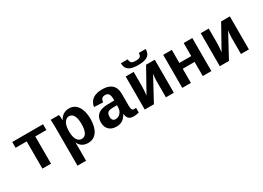

<svg xmlns="http://www.w3.org/2000/svg" viewBox="-18 -1585 3637 2659"><g transform="rotate(-30 1800.5 -256.0)"><path d="M53.7 -528.3H545.9V-435.5H368.7V0H231V-435.5H53.7Z M801.3 -528.3Q804.2 -518.1 806.4 -487.3Q808.6 -456.5 808.6 -442.4H810.5Q834 -488.8 873.3 -513.7Q912.6 -538.6 964.8 -538.6Q1052.7 -538.6 1102.8 -464.8Q1152.8 -391.1 1152.8 -265.1Q1152.8 -135.7 1102.3 -63Q1051.8 9.8 959.5 9.8Q907.2 9.8 868.7 -13.9Q830.1 -37.6 809.6 -83.5H808.6L809.6 3.4V207.5H672.4V-413.1Q672.4 -461.9 668.5 -528.3ZM807.6 -261.7Q807.6 -203.6 820.3 -164.3Q833 -125 856.2 -104.2Q879.4 -83.5 910.6 -83.5Q960 -83.5 984.9 -129.9Q1009.8 -176.3 1009.8 -265.1Q1009.8 -355 984.1 -399.9Q958.5 -444.8 911.6 -444.8Q881.3 -444.8 857.4 -423.1Q833.5 -401.4 820.6 -360.8Q807.6 -320.3 807.6 -261.7Z M1414.6 9.8Q1337.9 9.8 1294.9 -32Q1252 -73.7 1252 -149.4Q1252 -231.4 1303 -274.2Q1354 -316.9 1455.6 -318.4L1564.5 -320.3V-347.2Q1564.5 -397.5 1547.4 -423.3Q1530.3 -449.2 1492.2 -449.2Q1456.5 -449.2 1439.7 -431.4Q1422.9 -413.6 1418.9 -374.5L1275.9 -381.3Q1302.2 -538.1 1498 -538.1Q1596.7 -538.1 1649.2 -489.7Q1701.7 -441.4 1701.7 -347.7V-156.2Q1701.7 -111.8 1711.7 -95Q1721.7 -78.1 1745.1 -78.1Q1760.7 -78.1 1775.4 -81.1V-6.8Q1763.2 -3.9 1753.4 -1.5Q1743.7 1 1733.9 2.4Q1724.1 3.9 1713.1 4.9Q1702.1 5.9 1687.5 5.9Q1635.7 5.9 1611.1 -19.5Q1586.4 -44.9 1581.5 -94.2H1578.6Q1547.9 -39.1 1508.5 -14.6Q1469.2 9.8 1414.6 9.8ZM1564.5 -244.6 1499 -243.7Q1455.1 -242.7 1435.3 -234.6Q1415.5 -226.6 1405.3 -208.7Q1395 -190.9 1395 -160.2Q1395 -85.9 1453.6 -85.9Q1501 -85.9 1532.7 -123.3Q1564.5 -160.6 1564.5 -217.8Z M1995.6 -528.3V-295.9Q1995.6 -273.4 1992.2 -224.1Q1988.8 -174.8 1985.8 -155.8L2193.8 -528.3H2333V0H2206.1V-263.7Q2206.1 -288.1 2209.5 -323.7Q2212.9 -359.4 2215.8 -372.6L2014.2 0H1867.7V-528.3ZM2100.6 -578.1Q2031.2 -578.1 1988 -593Q1944.8 -607.9 1924.3 -636.7Q1903.8 -665.5 1901.4 -720.2H2010.7Q2012.2 -692.4 2020.8 -676.5Q2029.3 -660.6 2045.9 -653.8Q2062.5 -647 2100.6 -647Q2138.2 -647 2154.8 -653.8Q2171.4 -660.6 2179.7 -676.8Q2188 -692.9 2189.5 -720.2H2298.8Q2296.4 -666 2276.1 -637Q2255.9 -607.9 2213.4 -593Q2170.9 -578.1 2100.6 -578.1Z M2933.1 -528.3V0H2795.4V-226.1H2605.5V0H2467.8V-528.3H2605.5V-319.3H2795.4V-528.3Z M3195.8 -528.3V-295.9Q3195.8 -273.4 3192.4 -224.1Q3189 -174.8 3186 -155.8L3394 -528.3H3533.2V0H3406.2V-263.7Q3406.2 -288.1 3409.7 -323.7Q3413.1 -359.4 3416 -372.6L3214.4 0H3067.9V-528.3Z"/></g></svg>

Font: Cousine
Style: Bold
Weight: 700
Monospace: yes
Designer: Steve Matteson
Foundry: Ascender Corporation
Version: Version 1.20